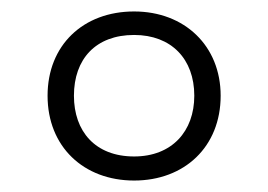

<svg xmlns="http://www.w3.org/2000/svg" viewBox="-20 -744 468 335"><path d="M214 -429C302 -429 365 -488 365 -577C365 -664 302 -724 214 -724C125 -724 63 -665 63 -577C63 -488 126 -429 214 -429ZM214 -471C146 -471 109 -515 109 -577C109 -641 147 -683 214 -683C279 -683 319 -641 319 -577C319 -515 280 -471 214 -471Z"/></svg>

Font: Noto Sans Gujarati UI Light
Style: Regular
Weight: 300
Designer: Jelle Bosma - Monotype Design Team, Universal Thirst
Foundry: Monotype Imaging Inc.
Version: Version 2.106